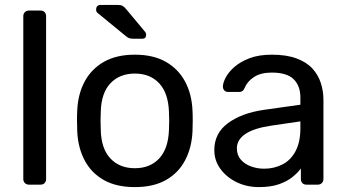

<svg xmlns="http://www.w3.org/2000/svg" viewBox="-20 -753 1409 783"><path d="M98 0Q88 0 81.5 -6.5Q75 -13 75 -23V-687Q75 -697 81.5 -703.5Q88 -710 98 -710H145Q156 -710 162 -703.5Q168 -697 168 -687V-23Q168 -13 162 -6.5Q156 0 145 0Z M530 10Q454 10 403 -19Q352 -48 325 -99.5Q298 -151 295 -217Q294 -234 294 -260.5Q294 -287 295 -303Q298 -370 325.5 -421Q353 -472 404 -501Q455 -530 530 -530Q605 -530 656 -501Q707 -472 734.5 -421Q762 -370 765 -303Q766 -287 766 -260.5Q766 -234 765 -217Q762 -151 735 -99.5Q708 -48 657 -19Q606 10 530 10ZM530 -67Q592 -67 629 -106.5Q666 -146 669 -222Q670 -237 670 -260Q670 -283 669 -298Q666 -374 629 -413.5Q592 -453 530 -453Q468 -453 430.5 -413.5Q393 -374 391 -298Q390 -283 390 -260Q390 -237 391 -222Q393 -146 430.5 -106.5Q468 -67 530 -67ZM526 -595Q515 -595 508 -597Q501 -599 493 -606L377 -701Q372 -706 372 -713Q372 -733 391 -733H459Q473 -733 480 -729Q487 -725 496 -714L571 -624Q576 -619 576 -611Q576 -595 560 -595Z M1036 10Q986 10 945 -10Q904 -30 879 -64Q854 -98 854 -141Q854 -210 910 -251Q966 -292 1056 -305L1205 -326V-355Q1205 -403 1177.5 -430Q1150 -457 1088 -457Q1044 -457 1016 -439Q988 -421 977 -393Q971 -378 956 -378H911Q900 -378 894.5 -384.5Q889 -391 889 -400Q889 -415 900.5 -437Q912 -459 936 -480Q960 -501 997.5 -515.5Q1035 -530 1089 -530Q1149 -530 1190 -514.5Q1231 -499 1254.5 -473Q1278 -447 1288.5 -414Q1299 -381 1299 -347V-23Q1299 -13 1292.5 -6.5Q1286 0 1276 0H1230Q1219 0 1213 -6.5Q1207 -13 1207 -23V-66Q1194 -48 1172 -30.5Q1150 -13 1117 -1.5Q1084 10 1036 10ZM1057 -65Q1098 -65 1132 -82.5Q1166 -100 1185.5 -137Q1205 -174 1205 -230V-258L1089 -241Q1018 -231 982 -207.5Q946 -184 946 -148Q946 -120 962.5 -101.5Q979 -83 1004.5 -74Q1030 -65 1057 -65Z"/></svg>

Font: Rubik Light
Style: Regular
Weight: 400
Version: Version 2.101